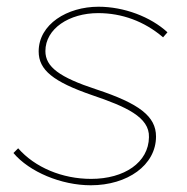

<svg xmlns="http://www.w3.org/2000/svg" viewBox="-20 -545 557 571"><path d="M250 6C359 6 444 -54 444 -139C444 -199 394 -237 267 -279C157 -315 115 -346 115 -393C115 -460 186 -506 272 -506C342 -506 409 -482 465 -434L478 -449C428 -495 349 -525 273 -525C180 -525 95 -473 95 -392C95 -337 138 -302 254 -262C354 -228 425 -197 423 -137C422 -62 350 -13 251 -13C165 -13 84 -47 34 -104L20 -90C67 -34 162 6 250 6Z"/></svg>

Font: Fixel Display 20240404 Thin
Style: Italic
Weight: 100
Italic angle: -10°
Designer: AlfaBravo + MacPaw
Foundry: Kyrylo Tkachov, Marchela Mozhyna, Serhii Makarenko, Maria Weinstein, Zakhar Kryvoshyya
Version: Version 1.211;Glyphs 3.2 (3225)